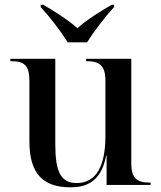

<svg xmlns="http://www.w3.org/2000/svg" viewBox="-20 -786 684 816"><path d="M268 -606H350C378 -651 426 -714 465 -756V-766H455C416 -744 344 -699 309 -666C273 -699 203 -744 163 -766H153V-756C192 -714 240 -651 268 -606ZM279 10C334 10 409 -3 431 -125H433V0H620V-10H617C564 -10 538 -27 538 -91V-536H346V-526H349C402 -526 428 -508 428 -443V-207C428 -83 390 -8 306 -8C238 -8 215 -57 215 -172V-536H24V-526H27C84 -526 105 -508 105 -441V-185C105 -49 162 10 279 10Z"/></svg>

Font: Noto Serif Display Medium
Style: Regular
Weight: 500
Designer: Monotype Design Team
Foundry: Monotype Imaging Inc.
Version: Version 2.009